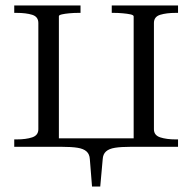

<svg xmlns="http://www.w3.org/2000/svg" viewBox="-20 -536 702 701"><path d="M120 -452Q120 -475 97.5 -482Q75 -489 40 -489H32V-516H274V-489H266Q250 -489 233.5 -487.5Q217 -486 206 -483.5Q195 -481 195 -477V0H32V-27H40Q75 -27 97.5 -34.5Q120 -42 120 -64ZM468 -476Q468 -481 456.5 -483.5Q445 -486 428 -487.5Q411 -489 396 -489H388V-516H630V-489H622Q588 -489 565 -482Q542 -475 542 -452V-64Q542 -42 565 -34.5Q588 -27 622 -27H630V0H468ZM159 0V-31H504V0H457Q422 0 400 3.5Q378 7 367 17Q356 27 355 45L346 145H316L308 45Q307 27 296 17Q285 7 263 3.5Q241 0 205 0Z"/></svg>

Font: Roboto Serif 120pt Expanded Light
Style: Regular
Weight: 300
Width: 7
Designer: Greg Gazdowicz
Foundry: Commercial Type
Version: Version 1.008